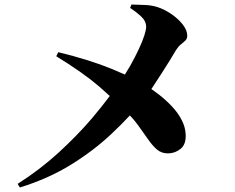

<svg xmlns="http://www.w3.org/2000/svg" viewBox="-20 -796 1040 850"><path d="M68 34 58 18Q157 -45 239 -120Q321 -195 387 -272Q430 -323 466 -371Q445 -389 419 -413Q348 -474 229 -547L238 -565Q377 -531 472 -492Q505 -478 533 -466Q545 -485 556 -504Q579 -545 595 -579.5Q611 -614 619 -639Q627 -664 627 -677Q627 -703 604 -724Q581 -745 556 -761L562 -776Q588 -775 620 -774Q652 -773 679 -764Q709 -754 739 -733.5Q769 -713 789 -687.5Q809 -662 809 -638Q809 -625 801 -617Q793 -609 781.5 -600Q770 -591 759 -574L732 -529Q715 -502 695 -470.5Q675 -439 653 -406Q651 -404 650 -402Q667 -390 684 -377Q716 -352 742.5 -323.5Q769 -295 785 -263.5Q801 -232 802 -200Q804 -157 779.5 -137Q755 -117 723 -117Q695 -117 675 -134Q655 -151 635 -180Q615 -209 588 -246Q574 -265 555 -285Q516 -243 471 -201Q393 -128 293.5 -66.5Q194 -5 68 34Z"/></svg>

Font: Early Summer Mincho Heavy
Style: Regular
Weight: 900
Designer: GuiWonder
Version: Version 1.002